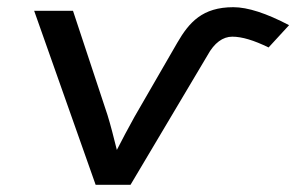

<svg xmlns="http://www.w3.org/2000/svg" viewBox="-20 -514 824 534"><path d="M784 -444C721 -477 669 -494 629 -494C543 -494 506 -452 473 -395L354 -189C336 -156 319 -125 305 -97C296 -133 288 -165 279 -194L183 -484H75L246 0H343L557 -360C576 -395 600 -412 626 -412C653 -412 686 -402 727 -382Z"/></svg>

Font: Gamestation Extended
Style: Italic
Weight: 400
Width: 7
Designer: Jonas Hecksher
Foundry: Jonas Hecksher, Playtypeª, e-types AS
Version: Version 1.003